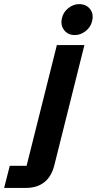

<svg xmlns="http://www.w3.org/2000/svg" viewBox="-152 -721 474 941"><path d="M-131.7 200 -104.2 91.7H-21.7L126.7 -500H261.7L114.2 89.2Q100 145 64.6 172.5Q29.2 200 -25 200ZM215 -549.2Q180.8 -549.2 162.1 -573.8Q143.3 -598.3 151.7 -632.5Q158.3 -661.7 182.9 -681.2Q207.5 -700.8 235.8 -700.8Q270.8 -700.8 289.6 -676.2Q308.3 -651.7 299.2 -616.7Q292.5 -588.3 267.9 -568.8Q243.3 -549.2 215 -549.2Z"/></svg>

Font: Funnel Sans Light
Style: Bold Italic
Weight: 700
Italic angle: -14.036°
Version: Version 1.000